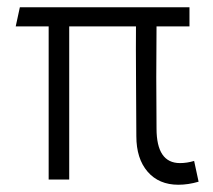

<svg xmlns="http://www.w3.org/2000/svg" viewBox="-20 -490 580 524"><path d="M466.8 14.2Q413.6 14.2 382.8 -21.5Q352.1 -57.1 352.1 -118.2Q352.1 -149.9 351.3 -260.7Q350.6 -371.6 351.1 -418H168.9V0H112.8V-418H22.9L34.2 -470.2H497.1V-418H407.2Q405.8 -278.8 407.2 -139.2Q407.2 -44.9 471.2 -44.9Q490.2 -44.9 509.8 -50.8L522 5.9Q493.7 14.2 466.8 14.2Z"/></svg>

Font: Kreadon Light
Style: Regular
Weight: 300
Designer: kohakuno
Foundry: StudioGnu
Version: Version 1.000;Glyphs 3.1.2 (3151)